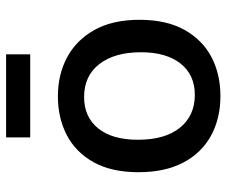

<svg xmlns="http://www.w3.org/2000/svg" viewBox="-78 -670 760 645"><g transform="rotate(-90 302.5 -347.0)"><path d="M303 13Q227 13 169 -19Q111 -51 79 -112.5Q47 -174 47 -262Q47 -353 80.5 -413Q114 -473 171.5 -503Q229 -533 302 -533Q375 -533 433 -502Q491 -471 525 -410Q559 -349 559 -259Q559 -168 525 -107.5Q491 -47 433.5 -17Q376 13 303 13ZM307 -73Q374 -73 412 -121Q450 -169 450 -254Q450 -342 410.5 -393.5Q371 -445 299 -445Q233 -445 194.5 -398Q156 -351 156 -264Q156 -173 196.5 -123Q237 -73 307 -73ZM164 -626V-707H443V-626Z"/></g></svg>

Font: Bricolage Grotesque 12pt Medium
Style: Regular
Weight: 500
Designer: Mathieu Triay
Foundry: Atelier Triay
Version: Version 1.001; ttfautohint (v1.8.4.7-5d5b);gftools[0.9.33.de